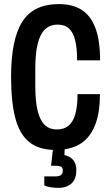

<svg xmlns="http://www.w3.org/2000/svg" viewBox="-20 -719 538 936"><path d="M251 12Q170 12 122.5 -26.5Q75 -65 54.5 -144Q34 -223 34 -344Q34 -527 88.5 -613Q143 -699 267 -699Q334 -699 378 -671Q422 -643 445 -582.5Q468 -522 468 -425H356Q356 -481 347 -520Q338 -559 317.5 -579Q297 -599 261 -599Q224 -599 200 -576.5Q176 -554 164 -506.5Q152 -459 152 -383V-301Q152 -226 163.5 -179Q175 -132 198 -110Q221 -88 258 -88Q293 -88 315 -107Q337 -126 347.5 -164Q358 -202 358 -260H467Q467 -164 441.5 -104Q416 -44 368.5 -16Q321 12 251 12ZM266 197Q247 197 228 194Q209 191 196 185V141H249Q268 141 277 134.5Q286 128 286 113Q286 98 277 93.5Q268 89 251 89H229L242 -25H297L294 37Q305 39 318.5 46Q332 53 342 68.5Q352 84 352 111Q352 138 343.5 155Q335 172 321.5 181Q308 190 293.5 193.5Q279 197 266 197Z"/></svg>

Font: Archivo SemiBold ExtraCondensed
Style: Regular
Weight: 600
Width: 2
Version: Version 2.001